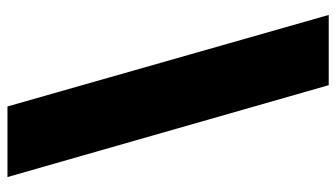

<svg xmlns="http://www.w3.org/2000/svg" viewBox="-213 -567 900 514"><g transform="rotate(-90 237.0 -310.0)"><path d="M20 -740H209L454 120H266Z"/></g></svg>

Font: Encode Sans Normal
Style: Black
Weight: 900
Designer: Pablo Impallari, Andres Torresi
Foundry: Pablo Impallari, Andres Torresi
Version: Version 1.000; ttfautohint (v1.00) -l 8 -r 50 -G 200 -x 14 -